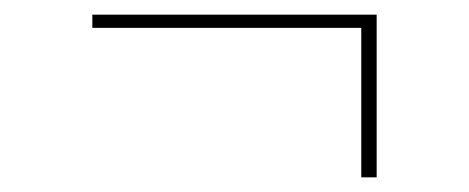

<svg xmlns="http://www.w3.org/2000/svg" viewBox="-20 -369 640 262"><path d="M494 -127H473V-331H106V-349H494Z"/></svg>

Font: Iosevka Etoile Thin
Style: Regular
Weight: 100
Designer: Belleve Invis
Foundry: Belleve Invis
Version: Version 22.1.2; ttfautohint (v1.8.4)